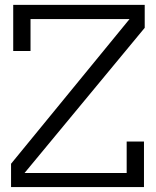

<svg xmlns="http://www.w3.org/2000/svg" viewBox="-20 -760 633 780"><path d="M79.6 -57.1H494.6V-185.1H564.9V0H24.9V-94.7L506.3 -682.6H104V-552.7H33.7V-740.2H567.9V-647Z"/></svg>

Font: Twentytwelve Slab Light
Style: TwentytwelveSlab
Weight: 300
Designer: Domenico Catapano
Version: Version 1.00 2012